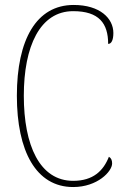

<svg xmlns="http://www.w3.org/2000/svg" viewBox="-20 -744 504 774"><path d="M275 10C373 10 432 -53 432 -85C432 -98 428 -107 419 -112C397 -56 356 -15 275 -15C140 -15 76 -158 76 -358C76 -557 141 -699 275 -699C379 -699 416 -650 416 -567C429 -567 437 -582 437 -611C437 -670 383 -724 277 -724C127 -724 48 -585 48 -358C48 -135 125 10 275 10Z"/></svg>

Font: Noto Serif Myanmar Condensed Thin
Style: Regular
Weight: 100
Width: 3
Designer: Ben Mitchell and the Monotype Design Team
Foundry: Monotype Imaging Inc.
Version: Version 2.106